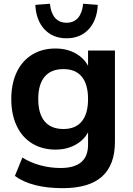

<svg xmlns="http://www.w3.org/2000/svg" viewBox="-20 -808 707 1022"><path d="M59.3 128.4 99.1 30.5Q140.4 56.9 193.2 71.5Q246.1 86.2 302.5 86.2Q375.5 86.2 412.1 55.3Q448.7 24.4 448.7 -37.6V-129.4H459.5Q442.1 -75.4 392.3 -43.6Q342.5 -11.7 275.4 -11.7Q204.1 -11.7 150.8 -44.6Q97.4 -77.4 68.7 -138.3Q40 -199.2 40 -280.8Q40 -362.3 68.7 -423.2Q97.4 -484.1 150.8 -517Q204.1 -549.8 275.4 -549.8Q342.5 -549.8 392.3 -517.9Q442.1 -486.1 459.5 -431.9L448.7 -434.1V-539.1H591.8V-53.7Q591.8 70.6 522.7 132.1Q453.6 193.6 313.5 193.6Q230.7 193.6 166.4 177Q102.1 160.4 59.3 128.4ZM448.7 -280.8Q448.7 -359.1 415.4 -399.7Q382.1 -440.2 317.6 -440.2Q251.7 -440.2 217.7 -399.7Q183.6 -359.1 183.6 -280.8Q183.6 -202.4 217.7 -161.9Q251.7 -121.3 317.6 -121.3Q382.1 -121.3 415.4 -161.9Q448.7 -202.4 448.7 -280.8ZM168 -782 245.8 -788.1Q250.5 -739.3 272.9 -713.1Q295.4 -687 334.2 -687Q373 -687 395.5 -713.1Q418 -739.3 422.6 -788.1L500.5 -782Q496.3 -699.7 451.8 -652Q407.2 -604.2 334.2 -604.2Q261.2 -604.2 216.7 -652Q172.1 -699.7 168 -782Z"/></svg>

Font: Min Sans VF VF
Style: Regular
Weight: 400
Designer: Jinseong-Kim, NotoSansCJK, Nunito
Foundry: Jinseong-Kim
Version: Version 1.420;Glyphs 3.1.2 (3151)